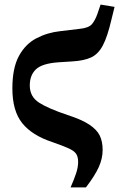

<svg xmlns="http://www.w3.org/2000/svg" viewBox="-20 -612 523 838"><path d="M288 206Q303 172 312 145Q321 118 321 95Q321 72 312 59Q303 46 278.5 35Q254 24 208 8Q120 -21 77 -74.5Q34 -128 34 -226Q34 -315 62.5 -367.5Q91 -420 139 -445Q187 -470 243 -476L327 -486Q368 -490 382 -507.5Q396 -525 405 -551L419 -592L480 -582L466 -525Q449 -452 429 -414Q409 -376 378 -361.5Q347 -347 296 -344L234 -340Q164 -335 137 -309.5Q110 -284 110 -239Q110 -190 150.5 -164Q191 -138 275 -110Q337 -90 370 -68Q403 -46 415.5 -20Q428 6 428 42Q428 80 411 117.5Q394 155 355 206Z"/></svg>

Font: Source Serif 4
Style: Bold
Weight: 700
Designer: Frank Grießhammer
Foundry: Adobe
Version: Version 4.005;hotconv 1.1.0;makeotfexe 2.6.0